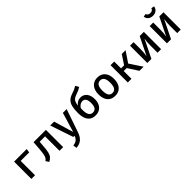

<svg xmlns="http://www.w3.org/2000/svg" viewBox="333 -2415 4257 4257"><g transform="rotate(-45 2461.5 -286.5)"><path d="M263.1 -449.7V0H148.2V-541.5H543.6L530.3 -449.7Z M1145.1 -541.5V0H1030.3V-452.3H861L851.8 -338.5Q843.6 -215.4 827.9 -150.5Q812.3 -85.6 782.6 -50.5Q752.8 -15.4 695.9 14.9L647.7 -58.5Q676.9 -77.9 693.6 -101.5Q710.3 -125.1 722.6 -178.5Q734.9 -231.8 742.6 -333.3L758.5 -541.5Z M1609.2 2.1Q1575.9 101 1514.1 156.7Q1452.3 212.3 1344.1 221.5L1329.2 135.4Q1383.1 127.2 1415.6 110.5Q1448.2 93.8 1467.4 67.9Q1486.7 42.1 1502.6 0H1463.6L1281 -541.5H1403.1L1539.5 -80L1677.9 -541.5H1795.9Z M2395.4 -255.4Q2395.4 -169.7 2364.9 -109.2Q2334.4 -48.7 2279.5 -17.4Q2224.6 13.8 2153.3 13.8Q2079.5 13.8 2025.4 -19.7Q1971.3 -53.3 1941.3 -123.6Q1911.3 -193.8 1911.3 -300.5Q1911.3 -417.9 1929 -493.6Q1946.7 -569.2 1991.3 -617.9Q2035.9 -666.7 2116.9 -693.3Q2179.5 -713.8 2216.2 -730Q2252.8 -746.2 2294.9 -772.8L2340.5 -692.3Q2305.6 -669.7 2266.7 -651.8Q2227.7 -633.8 2168.7 -613.8Q2122.6 -597.9 2095.4 -577.4Q2068.2 -556.9 2051.5 -519.5Q2034.9 -482.1 2028.7 -418.5Q2057.4 -461.5 2099.5 -484.9Q2141.5 -508.2 2194.4 -508.2Q2253.3 -508.2 2299 -477.9Q2344.6 -447.7 2370 -390.5Q2395.4 -333.3 2395.4 -255.4ZM2275.9 -252.8Q2275.9 -342.1 2247.9 -381.3Q2220 -420.5 2167.2 -420.5Q2126.7 -420.5 2091.3 -397.2Q2055.9 -373.8 2031.3 -331.8V-264.6Q2031.3 -172.3 2063.1 -123.3Q2094.9 -74.4 2153.3 -74.4Q2210.3 -74.4 2243.1 -113.8Q2275.9 -153.3 2275.9 -252.8Z M3013.8 -271.8Q3013.8 -185.6 2985.1 -121.3Q2956.4 -56.9 2901.5 -21.5Q2846.7 13.8 2769.2 13.8Q2691.3 13.8 2636.4 -20.5Q2581.5 -54.9 2553.1 -119Q2524.6 -183.1 2524.6 -270.8Q2524.6 -355.4 2553.3 -420Q2582.1 -484.6 2637.2 -520.3Q2692.3 -555.9 2769.7 -555.9Q2847.7 -555.9 2902.6 -521Q2957.4 -486.2 2985.6 -422.3Q3013.8 -358.5 3013.8 -271.8ZM2645.1 -270.8Q2645.1 -170.8 2675.9 -122.8Q2706.7 -74.9 2769.2 -74.9Q2831.8 -74.9 2862.6 -122.8Q2893.3 -170.8 2893.3 -271.8Q2893.3 -371.3 2862.6 -419Q2831.8 -466.7 2769.7 -466.7Q2707.2 -466.7 2676.2 -418.7Q2645.1 -370.8 2645.1 -270.8Z M3287.2 0H3172.3V-541.5H3287.2V-327.2H3383.1L3524.6 -541.5H3644.1L3474.4 -290.8L3667.2 0H3537.4L3380.5 -243.1H3287.2Z M4216.4 -541.5V0H4105.1V-222.6Q4105.1 -279 4109.7 -332.1Q4114.4 -385.1 4122.1 -426.7L3911.8 0H3783.6V-541.5H3894.9V-318.5Q3894.9 -262.6 3890.3 -208.5Q3885.6 -154.4 3877.4 -116.4L4086.2 -541.5Z M4831.8 -541.5V0H4720.5V-222.6Q4720.5 -279 4725.1 -332.1Q4729.7 -385.1 4737.4 -426.7L4527.2 0H4399V-541.5H4510.3V-318.5Q4510.3 -262.6 4505.6 -208.5Q4501 -154.4 4492.8 -116.4L4701.5 -541.5ZM4453.3 -781.5 4524.1 -795.4Q4533.8 -763.6 4555.9 -748.7Q4577.9 -733.8 4614.4 -733.8Q4687.7 -733.8 4706.2 -795.4L4776.9 -781.5Q4772.8 -743.1 4751.5 -713.1Q4730.3 -683.1 4694.9 -666.4Q4659.5 -649.7 4614.4 -649.7Q4569.2 -649.7 4534.1 -666.4Q4499 -683.1 4478.2 -713.1Q4457.4 -743.1 4453.3 -781.5Z"/></g></svg>

Font: Fira Code Fixed Medium
Style: Regular
Weight: 500
Monospace: yes
Designer: Carrois Corporate, Edenspiekermann AG, Nikita Prokopov
Foundry: Carrois Corporate, Edenspiekermann AG, Nikita Prokopov
Version: Version 5.002